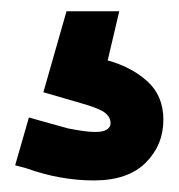

<svg xmlns="http://www.w3.org/2000/svg" viewBox="-20 -52 309 332"><path d="M97.5 170 30 151.2 6.2 233.8 25 238.8Q83.8 260 142.5 260Q201.2 260 231.9 229.4Q262.5 198.8 262.5 155Q262.5 113.8 235 88.8Q207.5 63.8 166.2 52.5L186.2 -32.5H95L55 107.5L123.8 127.5Q153.8 136.2 162.5 143.8Q171.2 151.2 171.2 161.2Q171.2 167.5 165 171.9Q158.8 176.2 143.8 176.2Q128.8 176.2 97.5 170Z"/></svg>

Font: Cambay
Style: Bold
Weight: 700
Designer: Pooja Saxena
Foundry: Pooja Saxena
Version: Version 1.096;PS 001.096;hotconv 1.0.70;makeotf.lib2.5.58329